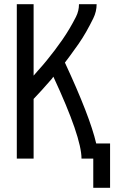

<svg xmlns="http://www.w3.org/2000/svg" viewBox="-20 -755 544 914"><path d="M424 139V0H368Q368 -102 234 -390L226 -379Q203 -353 180 -327Q160 -305 140 -284V0H60V-735H140V-395Q150 -406 160 -418Q181 -441 201 -465.5Q221 -490 240 -515Q259 -540 277 -566Q295 -592 311 -619Q327 -646 341.5 -674.5Q356 -703 356 -735H440Q440 -700 424 -667.5Q408 -635 391 -605Q374 -575 354 -546Q334 -517 313 -489Q301 -473 289 -457Q408 -201 438 -72H504V139Z"/></svg>

Font: Iosevka SS01
Style: Regular
Weight: 400
Monospace: yes
Designer: Belleve Invis
Foundry: Belleve Invis
Version: 2.3.3; ttfautohint (v1.8.3)